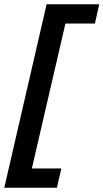

<svg xmlns="http://www.w3.org/2000/svg" viewBox="-31 -770 484 898"><path d="M-11 108 187 -750H433L413 -660H275L118 18H256L235 108Z"/></svg>

Font: Instrument Sans Condensed SemiBold Italic
Style: Regular
Weight: 600
Width: 3
Italic angle: -13°
Designer: Rodrigo Fuenzalida
Foundry: fragTYPE
Version: Version 1.000; ttfautohint (v1.8.4.7-5d5b);gftools[0.9.28]